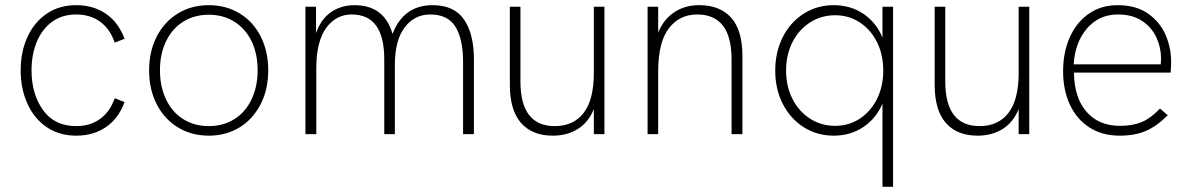

<svg xmlns="http://www.w3.org/2000/svg" viewBox="-20 -519 4612 743"><path d="M60 -247Q60 -319 86.5 -376.5Q113 -434 161.5 -466.5Q210 -499 275 -499Q341 -499 389.5 -466Q438 -433 462 -369L424 -354Q406 -407 367.5 -435Q329 -463 275 -463Q219 -463 180 -433.5Q141 -404 121.5 -355Q102 -306 102 -247Q102 -155 146.5 -93Q191 -31 275 -31Q329 -31 367.5 -59Q406 -87 424 -139L462 -124Q439 -61 390.5 -27.5Q342 6 275 6Q210 6 161.5 -26.5Q113 -59 86.5 -117Q60 -175 60 -247Z M557 -247Q557 -320 586.5 -377.5Q616 -435 668.5 -467Q721 -499 788 -499Q855 -499 907.5 -467Q960 -435 989 -377.5Q1018 -320 1018 -247Q1018 -173 988.5 -115.5Q959 -58 907 -26Q855 6 788 6Q721 6 668.5 -26Q616 -58 586.5 -115.5Q557 -173 557 -247ZM977 -247Q977 -311 953.5 -359.5Q930 -408 887 -435Q844 -462 788 -462Q732 -462 689 -435Q646 -408 622.5 -359Q599 -310 599 -247Q599 -184 622.5 -134.5Q646 -85 689 -58Q732 -31 788 -31Q844 -31 887 -58Q930 -85 953.5 -134.5Q977 -184 977 -247Z M1162 -493H1203V-391Q1222 -445 1261 -472Q1300 -499 1352 -499Q1467 -499 1499 -388Q1542 -499 1654 -499Q1738 -499 1776 -443Q1814 -387 1814 -289V0H1772V-280Q1772 -368 1742.5 -415.5Q1713 -463 1645 -463Q1584 -463 1546 -413Q1508 -363 1508 -268V0H1467V-290Q1467 -463 1341 -463Q1280 -463 1242 -410.5Q1204 -358 1204 -254V0H1162Z M1953 -191V-493H1994V-204Q1994 -31 2127 -31Q2199 -31 2238.5 -82Q2278 -133 2278 -237V-493H2319V0H2278V-97Q2257 -45 2215.5 -19.5Q2174 6 2119 6Q2040 6 1996.5 -43Q1953 -92 1953 -191Z M2486 -493H2527V-393Q2548 -444 2589 -471.5Q2630 -499 2686 -499Q2766 -499 2809.5 -450.5Q2853 -402 2853 -302V0H2811V-289Q2811 -463 2678 -463Q2609 -463 2568 -409Q2527 -355 2527 -243V0H2486Z M3395 -118Q3371 -61 3321 -27.5Q3271 6 3206 6Q3143 6 3091.5 -26Q3040 -58 3010 -115.5Q2980 -173 2980 -246Q2980 -317 3009 -375Q3038 -433 3090 -466Q3142 -499 3206 -499Q3271 -499 3320.5 -466Q3370 -433 3395 -374V-493H3436V204H3395ZM3398 -246Q3398 -307 3374 -355.5Q3350 -404 3307.5 -432Q3265 -460 3212 -460Q3158 -460 3114.5 -432Q3071 -404 3046.5 -355.5Q3022 -307 3022 -246Q3022 -185 3046.5 -136.5Q3071 -88 3114.5 -60Q3158 -32 3212 -32Q3265 -32 3307.5 -60Q3350 -88 3374 -136.5Q3398 -185 3398 -246Z M3597 -191V-493H3638V-204Q3638 -31 3771 -31Q3843 -31 3882.5 -82Q3922 -133 3922 -237V-493H3963V0H3922V-97Q3901 -45 3859.5 -19.5Q3818 6 3763 6Q3684 6 3640.5 -43Q3597 -92 3597 -191Z M4094 -243Q4094 -316 4119.5 -374Q4145 -432 4193 -465.5Q4241 -499 4305 -499Q4376 -499 4422.5 -466.5Q4469 -434 4490.5 -384Q4512 -334 4512 -280Q4512 -258 4510 -238H4136Q4137 -141 4184.5 -86.5Q4232 -32 4314 -32Q4364 -32 4399 -47Q4434 -62 4469 -99L4499 -73Q4456 -30 4413.5 -12Q4371 6 4313 6Q4245 6 4195.5 -26Q4146 -58 4120 -114.5Q4094 -171 4094 -243ZM4472 -270 4473 -293Q4473 -334 4455.5 -373Q4438 -412 4400.5 -437.5Q4363 -463 4306 -463Q4233 -463 4186.5 -409Q4140 -355 4135 -270Z"/></svg>

Font: Hanken Grotesk ExtraLight
Style: Regular
Weight: 200
Designer: Alfredo Marco Pradil
Foundry: Hanken Design Co.
Version: Version 3.014